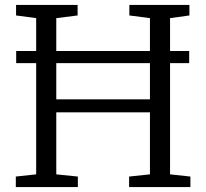

<svg xmlns="http://www.w3.org/2000/svg" viewBox="-20 -763 841 783"><path d="M127.5 -52V-689L45.5 -700V-743H296.5V-700L209.5 -689V-358H591.5V-689L507.5 -700V-743H752.5V-700L673.5 -689V-52L756.5 -43V0H506.5V-43L591.5 -52V-305H209.5V-52L297.5 -43V0H44.5V-43ZM751.5 -555V-505.5H46V-555Z"/></svg>

Font: Merriweather 7pt Light
Style: Regular
Weight: 300
Designer: Eben Sorkin
Foundry: Eben Sorkin
Version: Version 2.200;gftools[0.9.31]